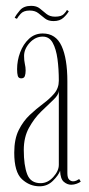

<svg xmlns="http://www.w3.org/2000/svg" viewBox="-20 -644 314 674"><path d="M119 10Q84 10 57 -15Q30 -40 30 -108Q30 -156 45.8 -187.5Q61.5 -219 84.8 -240.8Q108 -262.5 131.5 -280Q155 -297.5 170.8 -316.2Q186.5 -335 186.5 -361Q186.5 -401.5 181.8 -436.8Q177 -472 165 -493.8Q153 -515.5 130 -515.5Q104 -515.5 84.2 -493.8Q64.5 -472 64.5 -447.5Q64.5 -431.5 67.2 -419.8Q70 -408 70 -396.5Q70 -385 67.2 -377Q64.5 -369 54.5 -369Q45 -369 42.5 -377.5Q40 -386 40 -401Q40 -431.5 50.8 -460.2Q61.5 -489 81.8 -507.8Q102 -526.5 130 -526.5Q176 -526.5 196.2 -482.5Q216.5 -438.5 216.5 -358V-36.5Q216.5 -19.5 222.8 -13.5Q229 -7.5 236.5 -7.5Q242.5 -7.5 248.5 -10.2Q254.5 -13 258 -15.5L263.5 -6.5Q258.5 -2.5 249 1Q239.5 4.5 230 4.5Q216 4.5 204 -5.8Q192 -16 191 -44.5Q185.5 -29 166 -9.5Q146.5 10 119 10ZM122.5 -1Q147.5 -1 167 -22.5Q186.5 -44 186.5 -65.5V-324.5Q185.5 -310.5 166.8 -293Q148 -275.5 124 -252Q100 -228.5 81.8 -195.5Q63.5 -162.5 63.5 -117.5Q63.5 -63.5 75.5 -32.2Q87.5 -1 122.5 -1ZM168 -570Q149.5 -570 137.8 -579.2Q126 -588.5 114.5 -597.8Q103 -607 84 -607Q62.5 -607 52.2 -595.2Q42 -583.5 39.5 -578L31.5 -581.5Q37 -593 50.2 -608.2Q63.5 -623.5 89.5 -623.5Q108.5 -623.5 120 -614Q131.5 -604.5 143.2 -595Q155 -585.5 173.5 -585.5Q195.5 -585.5 204.2 -594.8Q213 -604 215 -609L221.5 -604.5Q215.5 -593.5 202.8 -581.8Q190 -570 168 -570Z"/></svg>

Font: Imbue 100pt Thin
Style: Regular
Weight: 100
Designer: Tyler Finck
Foundry: Etcetera Type Company
Version: Version 1.102; ttfautohint (v1.8.3)